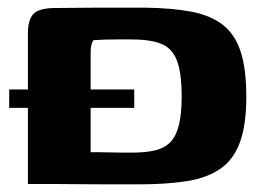

<svg xmlns="http://www.w3.org/2000/svg" viewBox="-20 -481 694 502"><path d="M624 -228Q624 -155 607.5 -109.5Q591 -64 556.5 -40Q522 -16 469 -7.5Q416 1 342 1Q297 1 256 1Q215 1 179 0.5Q143 0 111.5 0Q80 0 53 0V-394Q53 -429 67 -444Q81 -459 119 -460Q145 -460 175.5 -460.5Q206 -461 237.5 -461Q269 -461 300.5 -461Q332 -461 359 -461Q430 -460 480 -450.5Q530 -441 562 -416.5Q594 -392 609 -346.5Q624 -301 624 -228ZM217 -83Q227 -83 240.5 -83Q254 -83 269.5 -82.5Q285 -82 300 -82Q315 -82 326 -82Q361 -82 386 -88Q411 -94 426 -110Q441 -126 448 -155Q455 -184 455 -228Q455 -291 442.5 -323Q430 -355 401.5 -366.5Q373 -378 322 -378Q310 -378 291.5 -378Q273 -378 255 -377.5Q237 -377 224 -376Q221 -371 219 -364Q217 -357 217 -344ZM4 -247H331V-199H4Z"/></svg>

Font: Genos Thin
Style: Bold
Weight: 700
Version: Version 1.010